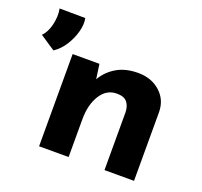

<svg xmlns="http://www.w3.org/2000/svg" viewBox="-169 -732 898 855"><g transform="rotate(20 280.0 -304.0)"><path d="M12 -423 -60 -471Q-38 -492 -28.5 -532.5Q-19 -573 -26 -608L96 -607Q102 -579 92.5 -543.5Q83 -508 62.5 -475.5Q42 -443 12 -423ZM225 -437 236 -359 234 -366Q257 -407 299 -432.5Q341 -458 402 -458Q464 -458 505.5 -421.5Q547 -385 548 -327V0H408V-275Q407 -304 392.5 -321.5Q378 -339 344 -339Q295 -339 266.5 -293.5Q238 -248 238 -178V0H98V-437Z"/></g></svg>

Font: Reem Kufi Fun
Style: Regular
Weight: 400
Designer: Khaled Hosny
Version: Version 1.005